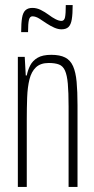

<svg xmlns="http://www.w3.org/2000/svg" viewBox="-20 -733 368 753"><path d="M50 0V-510H77L81 -437H85Q89 -458 98.5 -476.5Q108 -495 127.5 -506.5Q147 -518 181 -518Q215 -518 235.5 -507.5Q256 -497 266.5 -473.5Q277 -450 280.5 -412Q284 -374 284 -320V0H249V-315Q249 -371 246 -404.5Q243 -438 235 -456Q227 -474 211.5 -480Q196 -486 171 -486Q139 -486 121 -469Q103 -452 95.5 -421.5Q88 -391 86.5 -350.5Q85 -310 85 -264V0ZM63 -607Q63 -642 66.5 -663Q70 -684 80 -693Q90 -702 107 -702Q124 -702 140 -694Q156 -686 171 -675Q184 -665 197.5 -658Q211 -651 221 -651Q232 -651 235 -665Q238 -679 238 -713H265Q265 -678 261.5 -657Q258 -636 248.5 -627Q239 -618 221 -618Q208 -618 193 -624.5Q178 -631 163 -641Q150 -650 135 -659.5Q120 -669 107 -669Q97 -669 93.5 -655Q90 -641 90 -607Z"/></svg>

Font: Saira UltraCondensed Thin
Style: Regular
Weight: 250
Width: 1
Designer: Hector Gatti with collaboration of the Omnibus-Type team
Foundry: Omnibus-Type
Version: Version 1.101